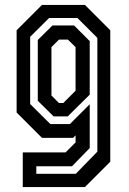

<svg xmlns="http://www.w3.org/2000/svg" viewBox="-20 -560 523 780"><path d="M72.5 200V59H246.5L287 18.5V-10L277 0H150.5L47.5 -103V-437L150.5 -540H325L428 -437V97L325 200ZM127.5 146H288L375.5 56V-406L294.5 -487H179.5L102.5 -410.5V-137.5L184.5 -56H264L344.5 -136.5V41.5L272.5 115.5H127.5ZM198 -87 133.5 -150.5V-397.5L193 -456.5H281L344.5 -393V-175.5L255 -87ZM219.5 -141.5H237L287 -191.5V-368.5L256 -399H219.5L189 -368.5V-172Z"/></svg>

Font: Tourney Condensed SemiBold
Style: Regular
Weight: 600
Width: 3
Designer: Tyler Finck
Foundry: Etcetera Type Co
Version: Version 1.010; ttfautohint (v1.8.3)